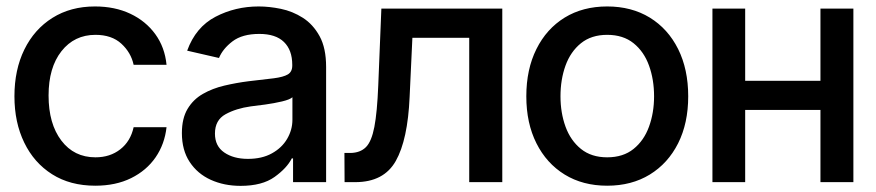

<svg xmlns="http://www.w3.org/2000/svg" viewBox="-20 -573 2755 604"><path d="M279.8 11.2Q200.7 11.2 143.8 -24.9Q86.9 -61 56.2 -124.5Q25.4 -188 25.4 -270Q25.4 -353.5 56.6 -417.2Q87.9 -481 145 -516.8Q202.1 -552.7 278.8 -552.7Q341.3 -552.7 389.9 -529.8Q438.5 -506.8 468.5 -465.6Q498.5 -424.3 503.9 -369.1H400.4Q392.1 -407.7 361.8 -435.5Q331.5 -463.4 280.3 -463.4Q213.9 -463.4 173.3 -411.9Q132.8 -360.4 132.8 -272.5Q132.8 -183.6 172.9 -130.9Q212.9 -78.1 280.3 -78.1Q326.2 -78.1 358.4 -103.3Q390.6 -128.4 400.4 -172.9H503.9Q498 -119.6 469.5 -78.1Q440.9 -36.6 392.6 -12.7Q344.2 11.2 279.8 11.2Z M736.8 11.7Q685.1 11.7 643.1 -7.3Q601.1 -26.4 576.7 -63.5Q552.2 -100.6 552.2 -154.3Q552.2 -200.7 570.1 -230.5Q587.9 -260.3 618.2 -277.6Q648.4 -294.9 685.8 -303.7Q723.1 -312.5 761.7 -317.4Q810.5 -322.8 841.1 -326.7Q871.6 -330.6 885.5 -338.9Q899.4 -347.2 899.4 -366.7V-369.1Q899.4 -415.5 873.3 -440.9Q847.2 -466.3 795.9 -466.3Q742.2 -466.3 711.4 -442.9Q680.7 -419.4 668.9 -390.6L568.8 -413.6Q595.7 -487.8 658 -520.3Q720.2 -552.7 793.9 -552.7Q826.7 -552.7 863.5 -545.2Q900.4 -537.6 932.6 -517.1Q964.8 -496.6 985.4 -459.2Q1005.9 -421.9 1005.9 -362.3V0H901.9V-74.7H897.9Q882.8 -44.4 843.8 -16.4Q804.7 11.7 736.8 11.7ZM759.8 -73.2Q804.2 -73.2 835.4 -90.6Q866.7 -107.9 883.3 -136.2Q899.9 -164.6 899.9 -196.3V-267.1Q892.1 -259.8 867.2 -253.9Q842.3 -248 814 -244.1Q785.6 -240.2 768.6 -238.3Q722.7 -231.9 689.5 -213.6Q656.2 -195.3 656.2 -152.8Q656.2 -113.3 685.5 -93.3Q714.8 -73.2 759.8 -73.2Z M1064 0 1063.5 -91.8H1082.5Q1113.3 -92.3 1131.1 -110.1Q1148.9 -127.9 1157.7 -173.8Q1166.5 -219.7 1169.9 -303.7L1179.7 -545.9H1560.1V0H1456.1V-454.1H1277.3L1268.6 -268.1Q1262.7 -133.3 1225.1 -66.7Q1187.5 0 1097.7 0Z M1890.1 11.2Q1813.5 11.2 1756.3 -23.9Q1699.2 -59.1 1667.5 -122.3Q1635.7 -185.5 1635.7 -270Q1635.7 -355 1667.5 -418.7Q1699.2 -482.4 1756.3 -517.6Q1813.5 -552.7 1890.1 -552.7Q1966.8 -552.7 2024.2 -517.6Q2081.5 -482.4 2113.3 -418.7Q2145 -355 2145 -270Q2145 -185.5 2113.3 -122.3Q2081.5 -59.1 2024.2 -23.9Q1966.8 11.2 1890.1 11.2ZM1890.1 -78.1Q1940.4 -78.1 1973.1 -104.5Q2005.9 -130.9 2021.7 -174.6Q2037.6 -218.3 2037.6 -270Q2037.6 -322.8 2021.7 -366.7Q2005.9 -410.6 1973.1 -437Q1940.4 -463.4 1890.1 -463.4Q1840.3 -463.4 1807.6 -437Q1774.9 -410.6 1759 -366.7Q1743.2 -322.8 1743.2 -270Q1743.2 -218.3 1759 -174.6Q1774.9 -130.9 1807.6 -104.5Q1840.3 -78.1 1890.1 -78.1Z M2324.2 -545.9V-318.8H2561V-545.9H2664.6V0H2561V-227.1H2324.2V0H2221.2V-545.9Z"/></svg>

Font: Inter Tight Medium
Style: Regular
Weight: 500
Designer: Rasmus Andersson
Foundry: rsms
Version: Version 3.004; ttfautohint (v1.8.4.7-5d5b)